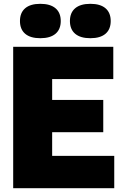

<svg xmlns="http://www.w3.org/2000/svg" viewBox="-20 -985 650 1005"><path d="M253 -169H578V0H49V-740H573V-571H253V-462H520.5V-293H253ZM84.5 -875Q84.5 -918.5 111.8 -941.8Q139 -965 191 -965Q243 -965 270.5 -941.8Q298 -918.5 298 -875Q298 -831.5 270.5 -808.2Q243 -785 191 -785Q139 -785 111.8 -808.2Q84.5 -831.5 84.5 -875ZM346 -875Q346 -918.5 373.5 -941.8Q401 -965 453 -965Q505 -965 532.2 -941.8Q559.5 -918.5 559.5 -875Q559.5 -831.5 532.2 -808.2Q505 -785 453 -785Q401 -785 373.5 -808.2Q346 -831.5 346 -875Z"/></svg>

Font: Encode Sans Semi Condensed Black
Style: Regular
Weight: 900
Width: 4
Designer: Multiple Designers
Foundry: Impallari Type
Version: Version 2.000